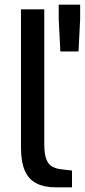

<svg xmlns="http://www.w3.org/2000/svg" viewBox="-20 -803 364 824"><path d="M219 1Q170 1 136.5 -16Q103 -33 86.5 -70.5Q70 -108 70 -172V-763H170V-185Q170 -143 178.5 -120.5Q187 -98 202.5 -89Q218 -80 239 -77L289 -71V1ZM239 -582 232 -721V-783H324V-721L317 -582Z"/></svg>

Font: Exo Thin Medium
Style: Regular
Weight: 500
Version: Version 2.000